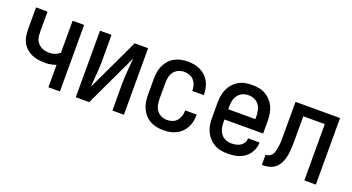

<svg xmlns="http://www.w3.org/2000/svg" viewBox="-42 -965 2584 1410"><g transform="rotate(20 1250.0 -260.0)"><path d="M348 0V-175Q329 -168 308.5 -164Q288 -160 268 -160Q240 -160 212 -163.5Q184 -167 158.5 -178.5Q133 -190 112 -209.5Q91 -229 79.5 -254.5Q68 -280 65 -308Q62 -336 62 -364V-520H152V-364Q152 -348 153.5 -331.5Q155 -315 161.5 -300Q168 -285 179 -273Q190 -261 204.5 -253.5Q219 -246 235.5 -243Q252 -240 268 -240Q290 -240 310.5 -247.5Q331 -255 348 -269V-520H438V0Z M562 0V-520H652V-312Q652 -261 647.5 -210.5Q643 -160 639 -109L833 -520H938V0H848V-208Q848 -259 852.5 -309.5Q857 -360 861 -411L667 0Z M1247 8Q1220 8 1193.5 2.5Q1167 -3 1143.5 -16Q1120 -29 1102 -49.5Q1084 -70 1073 -95Q1062 -120 1058 -146.5Q1054 -173 1054 -200V-320Q1054 -347 1058 -373.5Q1062 -400 1073 -425Q1084 -450 1102 -470.5Q1120 -491 1143.5 -504Q1167 -517 1193.5 -522.5Q1220 -528 1247 -528Q1272 -528 1297 -523.5Q1322 -519 1345 -508Q1368 -497 1386.5 -479.5Q1405 -462 1417 -439.5Q1429 -417 1434.5 -392.5Q1440 -368 1440 -342V-336H1350V-340Q1350 -361 1343.5 -381.5Q1337 -402 1323 -418Q1309 -434 1288.5 -441Q1268 -448 1247 -448Q1224 -448 1202 -438Q1180 -428 1166.5 -409Q1153 -390 1148.5 -366.5Q1144 -343 1144 -320V-200Q1144 -177 1148.5 -153.5Q1153 -130 1166.5 -111Q1180 -92 1202 -82Q1224 -72 1247 -72Q1268 -72 1288.5 -79Q1309 -86 1323 -102Q1337 -118 1343.5 -138.5Q1350 -159 1350 -180V-184H1440V-178Q1440 -152 1434.5 -127.5Q1429 -103 1417 -80.5Q1405 -58 1386.5 -40.5Q1368 -23 1345 -12Q1322 -1 1297 3.5Q1272 8 1247 8Z M1750 8Q1723 8 1696 3Q1669 -2 1645.5 -15.5Q1622 -29 1603.5 -49.5Q1585 -70 1573.5 -94.5Q1562 -119 1558 -146Q1554 -173 1554 -200V-320Q1554 -347 1558.5 -374Q1563 -401 1574 -425.5Q1585 -450 1603.5 -470.5Q1622 -491 1645.5 -504.5Q1669 -518 1696 -523Q1723 -528 1750 -528Q1777 -528 1804 -523Q1831 -518 1854.5 -504.5Q1878 -491 1896.5 -470.5Q1915 -450 1926 -425.5Q1937 -401 1941.5 -374Q1946 -347 1946 -320V-220H1644V-200Q1644 -176 1649 -153Q1654 -130 1668 -110.5Q1682 -91 1704 -81.5Q1726 -72 1750 -72Q1768 -72 1786 -75.5Q1804 -79 1819.5 -88.5Q1835 -98 1844.5 -114Q1854 -130 1854 -149H1944Q1944 -125 1936.5 -102.5Q1929 -80 1915.5 -61Q1902 -42 1883 -28Q1864 -14 1842 -6Q1820 2 1796.5 5Q1773 8 1750 8ZM1644 -300H1856V-320Q1856 -344 1851 -367.5Q1846 -391 1832 -410Q1818 -429 1796 -438.5Q1774 -448 1750 -448Q1726 -448 1704 -438.5Q1682 -429 1668 -410Q1654 -391 1649 -367.5Q1644 -344 1644 -320Z M2016 0V-80Q2029 -80 2041.5 -85Q2054 -90 2062.5 -100Q2071 -110 2075.5 -123Q2080 -136 2082.5 -149Q2085 -162 2086.5 -175.5Q2088 -189 2089 -202.5Q2090 -216 2090 -229Q2090 -242 2090 -256V-520H2438V0H2348V-440H2180V-258Q2180 -236 2179.5 -214Q2179 -192 2177 -170Q2175 -148 2170.5 -126Q2166 -104 2157.5 -83.5Q2149 -63 2135 -45.5Q2121 -28 2101.5 -17.5Q2082 -7 2060 -3.5Q2038 0 2016 0Z"/></g></svg>

Font: Iosevka Medium
Style: Regular
Weight: 500
Monospace: yes
Designer: Belleve Invis
Foundry: Belleve Invis
Version: Version 32.5.0; ttfautohint (v1.8.4)